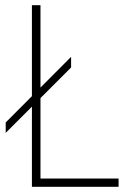

<svg xmlns="http://www.w3.org/2000/svg" viewBox="-20 -720 540 740"><path d="M2 -208V-248L254 -501V-460ZM103 0V-700H136V-32H437V0Z"/></svg>

Font: Trispace Thin
Style: Regular
Weight: 100
Designer: Tyler Finck
Foundry: Etcetera Type Company
Version: Version 1.210